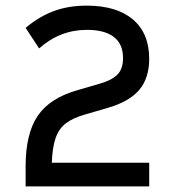

<svg xmlns="http://www.w3.org/2000/svg" viewBox="-20 -662 620 682"><path d="M71 0V-71Q71 -187 114 -250.5Q157 -314 256 -342L335 -365Q375 -376 396 -396Q417 -416 417 -456Q417 -506 384 -531Q351 -556 289 -556Q193 -556 119 -490L71 -563Q120 -604 172 -623Q224 -642 288 -642Q394 -642 452 -593Q510 -544 510 -453Q510 -384 474 -342Q438 -300 360 -278L281 -255Q239 -243 214 -224Q189 -205 177.5 -171.5Q166 -138 164 -84H510V0Z"/></svg>

Font: Sometype Mono Medium
Style: Regular
Weight: 500
Monospace: yes
Designer: Ryoichi Tsunekawa
Foundry: Dharma Type
Version: Version 1.000; ttfautohint (v1.8.3)